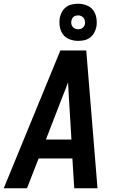

<svg xmlns="http://www.w3.org/2000/svg" viewBox="-26 -1004 646 1024"><path d="M-6 0 296 -735H434L494 0H370L360 -159H180L118 0ZM355 -260 341 -490Q340 -509 339 -527.5Q338 -546 337 -565Q330 -546 323 -527.5Q316 -509 308 -490L219 -260ZM391 -786Q367 -786 345 -794.5Q323 -803 310 -820.5Q297 -838 293 -861.5Q289 -885 293 -909Q296 -925 304.5 -940.5Q313 -956 327 -966.5Q341 -977 357.5 -980.5Q374 -984 391 -984Q414 -984 436 -975.5Q458 -967 471 -949.5Q484 -932 488 -908.5Q492 -885 488 -861Q485 -845 476.5 -829.5Q468 -814 454 -803.5Q440 -793 423.5 -789.5Q407 -786 391 -786ZM391 -848Q397 -848 403 -849.5Q409 -851 414 -855Q419 -859 422.5 -864.5Q426 -870 427 -876Q428 -885 426.5 -893.5Q425 -902 420 -908.5Q415 -915 407 -918.5Q399 -922 391 -922Q385 -922 378.5 -920.5Q372 -919 367 -915Q362 -911 359 -905.5Q356 -900 355 -894Q353 -885 354.5 -876.5Q356 -868 361 -861.5Q366 -855 374 -851.5Q382 -848 391 -848Z"/></svg>

Font: Iosevka SS04 Extended Oblique
Style: Bold
Weight: 700
Width: 7
Italic angle: -9°
Monospace: yes
Designer: Belleve Invis
Foundry: Belleve Invis
Version: Version 19.0.0; ttfautohint (v1.8.4)